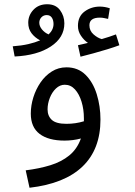

<svg xmlns="http://www.w3.org/2000/svg" viewBox="-20 -654 637 904"><path d="M119 230 101 148Q165 140 217 124Q269 108 306 78Q343 48 361 -2Q343 3 323 5.5Q303 8 284 8Q208 8 166.5 -23.5Q125 -55 125 -119Q125 -157 137 -195.5Q149 -234 171 -266Q193 -298 224 -317.5Q255 -337 293 -337Q347 -337 382.5 -302Q418 -267 435.5 -210.5Q453 -154 453 -91Q453 49 368.5 130Q284 211 119 230ZM204 -139Q204 -108 224 -89.5Q244 -71 293 -71Q336 -71 375 -83Q375 -89 375 -97Q375 -139 364 -175Q353 -211 333 -233Q313 -255 285 -255Q262 -255 243.5 -237.5Q225 -220 214.5 -193Q204 -166 204 -139ZM359 -387 347 -441Q362 -444 373 -447Q384 -450 394 -452Q375 -465 361 -486Q347 -507 347 -532Q347 -577 378.5 -600Q410 -623 450 -623Q473 -623 497 -615L489 -565Q479 -567 470 -569Q461 -571 450 -571Q401 -571 401 -535Q401 -509 420.5 -492Q440 -475 459 -470Q497 -481 526 -492L542 -441Q518 -432 485.5 -422Q453 -412 420 -403Q387 -394 359 -387ZM49 -388 40 -436Q82 -439 114 -446.5Q146 -454 169 -464Q144 -477 128.5 -497.5Q113 -518 113 -547Q113 -582 137.5 -608Q162 -634 202 -634Q242 -634 262.5 -606.5Q283 -579 283 -544Q283 -477 219 -435Q155 -393 49 -388ZM165 -547Q165 -531 177.5 -515.5Q190 -500 209 -492Q232 -514 232 -541Q232 -559 224 -571Q216 -583 200 -583Q185 -583 175 -572.5Q165 -562 165 -547Z"/></svg>

Font: Go Noto Current
Style: Regular
Weight: 400
Designer: Monotype Design Team
Foundry: Monotype Imaging Inc.
Version: Version 2.007; ttfautohint (v1.8) -l 8 -r 50 -G 200 -x 14 -D